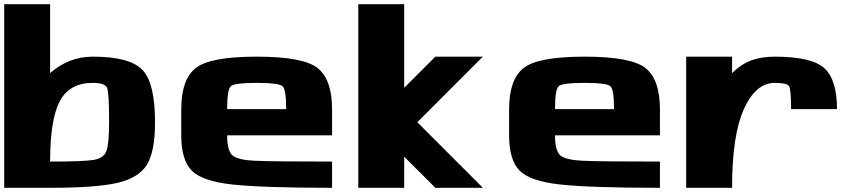

<svg xmlns="http://www.w3.org/2000/svg" viewBox="-20 -895 4134 915"><path d="M421.9 -625Q597.7 -625 658.2 -562.5Q718.8 -500 718.8 -312.5Q718.8 -171.9 679.7 -109.4Q640.6 -46.9 539.1 -23.4Q437.5 0 218.8 0H0V-875H218.8V-546.9Q308.6 -625 421.9 -625ZM500 -312.5Q500 -453.1 490.2 -476.6Q480.5 -500 421.9 -500Q310.5 -500 264.6 -412.1Q218.8 -324.2 218.8 -125Q377 -125 425.8 -132.8Q474.6 -140.6 487.3 -175.8Q500 -210.9 500 -312.5Z M1343.8 -375Q1343.8 -468.8 1326.2 -484.4Q1308.6 -500 1203.1 -500Q1097.7 -500 1080.1 -484.4Q1062.5 -468.8 1062.5 -375ZM843.8 -250V-375Q843.8 -515.6 912.1 -570.3Q980.5 -625 1203.1 -625Q1425.8 -625 1494.1 -570.3Q1562.5 -515.6 1562.5 -375V-250H1062.5Q1062.5 -179.7 1085.9 -156.2Q1109.4 -132.8 1195.3 -128.9Q1281.2 -125 1562.5 -125V0Q1234.4 0 1088.9 -15.6Q943.4 -31.2 893.6 -82Q843.8 -132.8 843.8 -250Z M1906.2 -875V-476.6L2054.7 -625H2281.2L1968.8 -312.5L2281.2 0H2054.7L1906.2 -148.4V0H1687.5V-875Z M2906.2 -375Q2906.2 -468.8 2888.7 -484.4Q2871.1 -500 2765.6 -500Q2660.2 -500 2642.6 -484.4Q2625 -468.8 2625 -375ZM2406.2 -250V-375Q2406.2 -515.6 2474.6 -570.3Q2543 -625 2765.6 -625Q2988.3 -625 3056.6 -570.3Q3125 -515.6 3125 -375V-250H2625Q2625 -179.7 2648.4 -156.2Q2671.9 -132.8 2757.8 -128.9Q2843.8 -125 3125 -125V0Q2796.9 0 2651.4 -15.6Q2505.9 -31.2 2456.1 -82Q2406.2 -132.8 2406.2 -250Z M3671.9 -625Q3847.7 -625 3908.2 -570.3Q3968.8 -515.6 3968.8 -375H3750Q3750 -468.8 3740.2 -484.4Q3730.5 -500 3671.9 -500Q3582 -500 3525.4 -376Q3468.8 -252 3468.8 0H3250V-625H3468.8V-546.9Q3515.6 -591.8 3563.5 -608.4Q3611.3 -625 3671.9 -625Z"/></svg>

Font: CraftyPE
Style: Regular
Weight: 400
Designer: Erek Butcher
Foundry: Haunted Coop
Version: Version 0.018;April 4, 2024;FontCreator 15.0.0.2962 64-bit